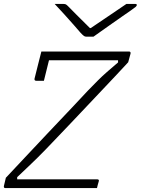

<svg xmlns="http://www.w3.org/2000/svg" viewBox="-23 -964 722 984"><path d="M474 0H5Q-5 0 -3 -11L7 -53Q56 -105 107 -159.5Q158 -214 218 -277.5Q278 -341 353 -420Q397 -468 426.5 -498.5Q456 -529 478.5 -551.5Q501 -574 525 -595Q549 -616 582 -644V-655H228Q221 -628 215 -602.5Q209 -577 202 -550H163Q152 -550 154 -561Q163 -596 171.5 -631Q180 -666 189 -700H638Q648 -700 646 -689L634 -645Q611 -620 574.5 -581Q538 -542 481.5 -482.5Q425 -423 342 -335Q298 -289 267.5 -257Q237 -225 214 -201Q191 -177 169.5 -156Q148 -135 123.5 -111.5Q99 -88 65 -56V-45H474Q487 -45 483 -34Q480 -24 478 -16.5Q476 -9 474 0ZM456 -776H420Q413 -776 407.5 -779.5Q402 -783 389 -797Q379 -809 356 -835Q333 -861 306 -891Q279 -921 257 -944H297Q309 -944 313.5 -942Q318 -940 325 -933Q340 -918 368 -889.5Q396 -861 438 -820H442Q503 -861 547 -891Q591 -921 625 -944H668Q680 -944 678 -937Q677 -933 672 -928.5Q667 -924 647 -910Q631 -899 605 -881Q579 -863 550 -842.5Q521 -822 495.5 -804Q470 -786 456 -776Z"/></svg>

Font: Recursive Sn Lnr St Lt
Style: Italic
Weight: 300
Italic angle: -15°
Version: Version 1.079;hotconv 1.0.112;makeotfexe 2.5.65598; ttfautoh